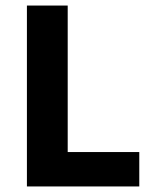

<svg xmlns="http://www.w3.org/2000/svg" viewBox="-20 -672 558 692"><path d="M77 0H482V-124H224V-652H77Z"/></svg>

Font: Giro Sans Regular
Style: Bold
Weight: 700
Designer: Paul D. Hunt
Foundry: Adobe Systems Incorporated
Version: Version 1.000;PS 1.0;hotconv 1.0.88;makeotf.lib2.5.647800